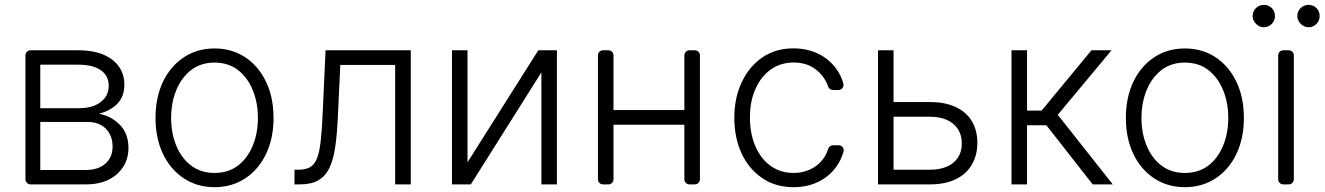

<svg xmlns="http://www.w3.org/2000/svg" viewBox="-20 -750 5388 781"><path d="M83.5 -20.6V-524.9Q83.5 -533.4 89.7 -539.4Q95.9 -545.5 104.4 -545.5H298.3Q386 -545.5 435.7 -507.8Q485.8 -469.5 485.8 -406.2Q485.8 -357.6 457.7 -328.5Q430 -299.7 382.5 -287.3Q430 -279.1 466.3 -243.6Q502.5 -208.1 502.5 -147.7Q502.5 -83.8 456 -41.9Q409.4 0 329.5 0H104.4Q95.9 0 89.7 -6Q83.5 -12.1 83.5 -20.6ZM329.5 -58.6Q379.6 -58.6 408.7 -84.5Q437.9 -110.1 437.9 -153.1Q437.9 -199.2 410.5 -226.6Q382.5 -253.9 336.6 -253.9H143.8V-58.6ZM302.2 -310Q358 -310 389.9 -335.2Q422.2 -359.7 422.2 -400.9Q422.2 -442.5 389.6 -464.8Q356.9 -486.9 298.3 -486.9H143.8V-310Z M728 -24.5Q673.3 -60.4 643.1 -123.6Q612.6 -187.5 612.6 -270.2Q612.6 -353.7 643.1 -417.6Q673.7 -481.2 728 -517Q782 -552.9 853 -552.9Q922.9 -552.9 977.6 -517Q1031.6 -481.2 1062.1 -417.6Q1092.7 -353.7 1092.7 -270.2Q1092.7 -187.5 1062.1 -123.6Q1032 -60.4 977.6 -24.5Q922.9 11.4 852.6 11.4Q782 11.4 728 -24.5ZM696.7 -158.4Q717.7 -106.9 756.7 -77.1Q796.5 -46.5 852.6 -46.5Q909.1 -46.5 948.9 -77.1Q987.6 -107.2 1008.5 -158.4Q1029.1 -208.5 1029.1 -270.2Q1029.1 -331.7 1008.5 -382.5Q987.9 -433.6 948.9 -464.5Q909.4 -495.4 852.6 -495.4Q796.2 -495.4 756.7 -464.5Q717.7 -433.9 696.7 -382.5Q676.1 -331.7 676.1 -270.2Q676.1 -208.5 696.7 -158.4Z M1269.9 -107.2Q1279.5 -132.1 1284.4 -175.4Q1289.4 -218.8 1292.6 -290.1L1304.3 -545.5H1650.9V0H1587.4V-485.8H1364.3L1354 -268.8Q1350.5 -197.1 1343 -148.4Q1335.6 -99.8 1320.3 -67.8Q1304 -33.4 1275 -16.7Q1246.1 0 1200.6 0H1177.9V-59.7H1195Q1224.4 -59.7 1242.4 -70.7Q1260.3 -81.7 1269.9 -107.2Z M1881.7 -545.5V-89.8L2169.7 -545.5H2245.4V0H2182.2V-455.6L1895.2 0H1818.5V-545.5Z M2412.3 -20.6V-524.9Q2412.3 -533.4 2418.3 -539.4Q2424.4 -545.5 2432.9 -545.5H2454.5Q2463.4 -545.5 2469.5 -539.4Q2475.5 -533.4 2475.5 -524.9V-302.2H2763.8V-524.9Q2763.8 -533.4 2769.9 -539.4Q2775.9 -545.5 2784.4 -545.5H2806.1Q2815 -545.5 2821 -539.4Q2827.1 -533.4 2827.1 -524.9V-20.6Q2827.1 -12.1 2821 -6Q2815 0 2806.1 0H2784.4Q2775.9 0 2769.9 -6Q2763.8 -12.1 2763.8 -20.6V-242.5H2475.5V-20.6Q2475.5 -12.1 2469.5 -6Q2463.4 0 2454.5 0H2432.9Q2424.4 0 2418.3 -6Q2412.3 -12.1 2412.3 -20.6Z M3081 -25.2Q3026.6 -62.1 2996.8 -125.4Q2967 -189.3 2967 -270.6Q2967 -352.3 2997.5 -416.5Q3027.7 -480.1 3081.7 -517Q3136 -553.3 3207 -553.3Q3261.4 -553.3 3306.5 -532.3Q3350.9 -511 3379.6 -473Q3400.9 -445 3410.5 -410.2Q3411.2 -408 3411.2 -404.5Q3411.2 -396 3405.2 -389.9Q3399.1 -383.9 3390.6 -383.9H3368.3Q3361.5 -383.9 3356 -387.8Q3350.5 -391.7 3348.4 -398.1Q3335.9 -435.7 3304.3 -462.7Q3266.7 -495.7 3208.1 -495.7Q3155.9 -495.7 3115.8 -467.7Q3075.3 -438.6 3053.3 -388.8Q3030.5 -339.1 3030.5 -272.7Q3030.5 -206.7 3052.6 -155.2Q3074.9 -103.7 3114.7 -75.3Q3154.8 -46.5 3208.1 -46.5Q3244.7 -46.5 3274.5 -60.4Q3304 -73.5 3324.9 -99.1Q3341.3 -119.3 3348.7 -144.5Q3350.9 -151.3 3356.4 -155.2Q3361.9 -159.1 3368.6 -159.1H3391Q3399.9 -159.1 3405.9 -153.1Q3411.9 -147 3411.9 -138.5Q3411.9 -136.4 3411.2 -132.8Q3401.6 -99.1 3381.4 -71.4Q3353.7 -32.7 3309.3 -10.7Q3264.6 11.4 3208.1 11.4Q3134.6 11.4 3081 -25.2Z M3614.7 -545.5V-334.9H3763.5Q3823.9 -334.9 3867.2 -314.8Q3910.5 -294.7 3933.1 -257.3Q3955.6 -219.8 3955.6 -169Q3955.6 -118.3 3933.2 -80.3Q3910.5 -41.5 3867.4 -20.8Q3824.2 0 3763.5 0H3551.5V-545.5ZM3763.5 -59.7Q3802.2 -59.7 3831.3 -72.1Q3860.4 -84.5 3876.4 -108.7Q3892.4 -132.8 3892.4 -166.2Q3892.4 -200.3 3876.4 -225Q3860.4 -249.6 3831.3 -262.4Q3802.2 -275.2 3763.5 -275.2H3614.7V-59.7Z M4157.7 -545.5V-300.1H4217L4419.7 -545.5H4501.4L4282.7 -283L4506.4 0H4424.7L4236.5 -240.4H4157.7V0H4094.5V-545.5Z M4675.1 -24.5Q4620.4 -60.4 4590.2 -123.6Q4559.7 -187.5 4559.7 -270.2Q4559.7 -353.7 4590.2 -417.6Q4620.7 -481.2 4675.1 -517Q4729 -552.9 4800.1 -552.9Q4870 -552.9 4924.7 -517Q4978.7 -481.2 5009.2 -417.6Q5039.8 -353.7 5039.8 -270.2Q5039.8 -187.5 5009.2 -123.6Q4979 -60.4 4924.7 -24.5Q4870 11.4 4799.7 11.4Q4729 11.4 4675.1 -24.5ZM4643.8 -158.4Q4664.8 -106.9 4703.8 -77.1Q4743.6 -46.5 4799.7 -46.5Q4856.2 -46.5 4896 -77.1Q4934.7 -107.2 4955.6 -158.4Q4976.2 -208.5 4976.2 -270.2Q4976.2 -331.7 4955.6 -382.5Q4935 -433.6 4896 -464.5Q4856.5 -495.4 4799.7 -495.4Q4743.3 -495.4 4703.8 -464.5Q4664.8 -433.9 4643.8 -382.5Q4623.2 -331.7 4623.2 -270.2Q4623.2 -208.5 4643.8 -158.4Z M5179.3 -21V-524.9Q5179.3 -533.4 5185.4 -539.4Q5191.4 -545.5 5199.9 -545.5H5222.3Q5230.8 -545.5 5236.9 -539.4Q5242.9 -533.4 5242.9 -524.9V-21Q5242.9 -12.1 5236.9 -6Q5230.8 0 5222.3 0H5199.9Q5191.4 0 5185.4 -6Q5179.3 -12.1 5179.3 -21ZM5120.7 -730.1Q5140.3 -730.1 5153.2 -717.2Q5166.2 -704.2 5166.2 -684.7Q5166.2 -672.6 5160.2 -662.1Q5154.1 -651.6 5143.8 -645.4Q5133.5 -639.2 5120.7 -639.2Q5109 -639.2 5098.5 -645.6Q5088.1 -652 5081.7 -662.5Q5075.3 -672.9 5075.3 -684.7Q5075.3 -697.4 5081.5 -707.7Q5087.7 -718 5098.2 -724.1Q5108.7 -730.1 5120.7 -730.1ZM5302.6 -730.1Q5322.1 -730.1 5335 -717.2Q5348 -704.2 5348 -684.7Q5348 -672.6 5342 -662.1Q5335.9 -651.6 5325.6 -645.4Q5315.3 -639.2 5302.6 -639.2Q5290.8 -639.2 5280.4 -645.6Q5269.9 -652 5263.5 -662.5Q5257.1 -672.9 5257.1 -684.7Q5257.1 -697.4 5263.3 -707.7Q5269.5 -718 5280 -724.1Q5290.5 -730.1 5302.6 -730.1Z"/></svg>

Font: DeltaSans Light
Style: Regular
Weight: 300
Designer: Rasmus Andersson
Foundry: rsms
Version: Version 3.012